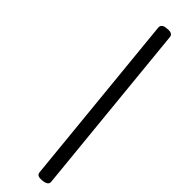

<svg xmlns="http://www.w3.org/2000/svg" viewBox="-379 -1052 1118 1118"><g transform="rotate(45 180.0 -493.5)"><path d="M307 76Q285 78 274 72.5Q263 67 262 52L155 -1031Q154 -1046 164 -1054Q174 -1062 196 -1063Q217 -1066 229 -1060Q241 -1054 242 -1039L349 43Q351 58 340 66Q329 74 307 76Z"/></g></svg>

Font: Playwrite AU SA
Style: Regular
Weight: 400
Designer: Veronika Burian, José Scaglione
Foundry: TypeTogether
Version: Version 1.002